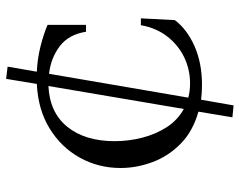

<svg xmlns="http://www.w3.org/2000/svg" viewBox="-100 -582 803 644"><g transform="rotate(-90 302.0 -260.5)"><path d="M339 15Q313 15 289 12L270 121L230 117L249 3Q184 -15 142 -56Q100 -97 80 -150.5Q60 -204 60 -258Q60 -332 94.5 -394.5Q129 -457 192.5 -496Q256 -535 342 -539L359 -642L400 -637L383 -539Q427 -537 468.5 -526.5Q510 -516 540 -503V-374H517Q508 -432 468.5 -462Q429 -492 376 -498L296 -31Q318 -25 343 -25Q391 -25 432 -45Q473 -65 501.5 -102Q530 -139 539 -190H562L556 -76Q525 -35 468.5 -10Q412 15 339 15ZM150 -278Q150 -231 161.5 -186Q173 -141 196.5 -104Q220 -67 258 -46L335 -500Q246 -496 198 -436.5Q150 -377 150 -278Z"/></g></svg>

Font: Bona Nova SC
Style: Regular
Weight: 400
Designer: Mateusz Machalski
Foundry: Capitalics
Version: Version 4.001; ttfautohint (v1.8.4.7-5d5b)